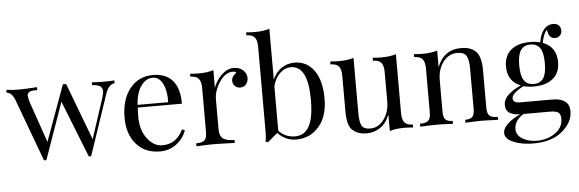

<svg xmlns="http://www.w3.org/2000/svg" viewBox="-56 -976 4093 1358"><g transform="rotate(-5 1990.0 -297.5)"><path d="M691 -512Q735 -512 767 -515V-495Q724 -490 702 -425L557 5H540L381 -397L239 5H222L58 -438Q35 -494 0 -494V-515Q42 -509 88 -509Q132 -509 218 -515V-494Q189 -494 177.5 -492Q166 -490 156 -482Q146 -474 147.5 -457.5Q149 -441 158 -410L258 -123L402 -519H425L578 -114L672 -401Q681 -430 681 -446Q681 -470 663.5 -481.5Q646 -493 607 -495V-515Q660 -512 691 -512Z M1046 14Q940 14 878 -57Q816 -128 816 -245Q816 -375 878 -452Q940 -529 1042 -529Q1133 -529 1181 -474Q1229 -419 1229 -309H916Q913 -283 913 -245Q913 -149 959 -88.5Q1005 -28 1066 -28Q1167 -28 1213 -128L1233 -120Q1214 -64 1164 -25Q1114 14 1046 14ZM915 -328H1133Q1136 -406 1110.5 -458Q1085 -510 1038 -510Q991 -510 956.5 -463Q922 -416 915 -328Z M1616 -529Q1655 -529 1681 -506Q1707 -483 1707 -450Q1707 -423 1691.5 -405Q1676 -387 1650 -387Q1628 -387 1612.5 -401.5Q1597 -416 1597 -439Q1597 -472 1631 -493Q1624 -503 1610 -503Q1554 -505 1512 -441Q1470 -377 1471 -315V-103Q1471 -58 1496.5 -39.5Q1522 -21 1577 -21V0Q1468 -4 1423 -4Q1386 -4 1305 0V-21Q1348 -21 1364.5 -36.5Q1381 -52 1381 -93V-406Q1381 -453 1363.5 -473.5Q1346 -494 1305 -494V-515Q1337 -512 1367 -512Q1429 -512 1471 -526V-401Q1489 -452 1529 -490.5Q1569 -529 1616 -529Z M2047 -529Q2133 -529 2185 -458Q2237 -387 2237 -257Q2237 -130 2173.5 -58Q2110 14 2014 14Q1937 14 1882 -44L1811 16L1794 9Q1801 -15 1801 -49V-663Q1801 -710 1783.5 -730.5Q1766 -751 1725 -751V-772Q1757 -769 1787 -769Q1849 -769 1891 -783V-422Q1913 -473 1954 -501Q1995 -529 2047 -529ZM2140 -257Q2140 -499 2018 -499Q1976 -499 1941 -466Q1906 -433 1891 -375V-59Q1938 -9 2006 -9Q2074 -9 2107 -69.5Q2140 -130 2140 -257Z M2843 -20V1Q2812 -2 2781 -2Q2719 -2 2677 12V-106Q2654 -46 2610.5 -16Q2567 14 2513 14Q2447 14 2409 -24Q2376 -58 2376 -155V-406Q2376 -453 2359 -473.5Q2342 -494 2300 -494V-515Q2331 -512 2362 -512Q2424 -512 2466 -526V-133Q2466 -73 2480 -45.5Q2494 -18 2542 -18Q2599 -18 2638 -70.5Q2677 -123 2677 -199V-406Q2677 -453 2659.5 -473.5Q2642 -494 2601 -494V-515Q2632 -512 2663 -512Q2725 -512 2767 -526V-108Q2767 -61 2784.5 -40.5Q2802 -20 2843 -20Z M3230 -529Q3300 -529 3336 -491Q3371 -453 3371 -360V-93Q3371 -52 3387.5 -36.5Q3404 -21 3447 -21V0Q3366 -4 3327 -4Q3290 -4 3215 0V-21Q3252 -21 3266.5 -36.5Q3281 -52 3281 -93V-382Q3281 -440 3265 -468.5Q3249 -497 3200 -497Q3139 -497 3099.5 -445Q3060 -393 3060 -315V-93Q3060 -52 3074.5 -36.5Q3089 -21 3126 -21V0Q3051 -4 3014 -4Q2975 -4 2894 0V-21Q2937 -21 2953.5 -36.5Q2970 -52 2970 -93V-406Q2970 -453 2952.5 -473.5Q2935 -494 2894 -494V-515Q2926 -512 2956 -512Q3018 -512 3060 -526V-408Q3107 -529 3230 -529Z M3962 -17Q3962 62 3887 125Q3812 188 3682 188Q3599 188 3540 163Q3481 138 3481 96Q3481 64 3515.5 31.5Q3550 -1 3607 -26H3603Q3565 -26 3534 -42Q3503 -58 3503 -102Q3503 -173 3628 -229Q3535 -265 3535 -371Q3535 -448 3584.5 -488.5Q3634 -529 3720 -529Q3760 -529 3791 -520Q3800 -575 3826 -609Q3853 -642 3894 -642Q3918 -642 3932.5 -628Q3947 -614 3947 -590Q3947 -569 3933.5 -555.5Q3920 -542 3899 -542Q3875 -542 3863 -557Q3851 -572 3846 -605Q3831 -591 3819 -556Q3812 -535 3809 -515Q3905 -478 3905 -371Q3905 -293 3854.5 -253Q3804 -213 3720 -213Q3679 -213 3646 -222Q3562 -178 3562 -143Q3562 -110 3610 -110H3845Q3899 -110 3930.5 -87Q3962 -64 3962 -17ZM3651.5 -478Q3629 -445 3629 -371Q3629 -297 3651.5 -264Q3674 -231 3720 -231Q3766 -231 3788.5 -263.5Q3811 -296 3811 -371Q3811 -446 3788.5 -478.5Q3766 -511 3720 -511Q3674 -511 3651.5 -478ZM3563 75Q3563 120 3606.5 145.5Q3650 171 3709 171Q3781 171 3837 132.5Q3893 94 3893 30Q3893 0 3877 -13Q3861 -26 3817 -26H3631Q3599 -9 3581 18Q3563 45 3563 75Z"/></g></svg>

Font: Playfair Display
Style: Regular
Weight: 400
Designer: Claus Eggers S?rensen
Foundry: Claus Eggers S?rensen
Version: Version 1.003